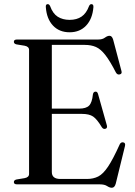

<svg xmlns="http://www.w3.org/2000/svg" viewBox="-20 -891 653 928"><path d="M47 -689Q47 -700 62 -700H455Q475 -700 487 -709Q499 -718 509.5 -718Q521.5 -718 527 -699L567 -548Q571 -534.5 559.5 -531.5Q547 -528 540 -541Q511.5 -596.5 489 -625.2Q466.5 -654 443.5 -664Q420.5 -674 390 -674H230.5V-366H362Q396 -366 410.5 -380.5Q425 -395 429 -434.5Q431 -447 440.5 -448Q450.5 -449.5 454 -436L496.5 -285Q500 -271.5 489.5 -268.5Q479.5 -265.5 472.5 -275.5Q449 -315 430 -327.8Q411 -340.5 377 -340.5H230.5V-59.5Q230.5 -26 272 -26H400Q431 -26 454.8 -38Q478.5 -50 502.5 -86Q526.5 -122 558.5 -193Q564 -204.5 575 -203Q588 -201 584 -185L539.5 -3.5Q534 16.5 520.5 16.5Q510 16.5 497.5 8.2Q485 0 462 0H62Q47 0 47 -11Q47 -20.5 59.5 -23.5L99 -30Q120.5 -34 120.5 -50.5V-649.5Q120.5 -666 99 -670L59.5 -676.5Q47 -679.5 47 -689ZM316.5 -795Q351 -795 374.2 -810.8Q397.5 -826.5 410.5 -862Q415 -871 421.5 -871Q432.5 -871 431.5 -856.5Q427 -800 396.5 -767.5Q366 -735 316.5 -735Q266.5 -735 236 -767.5Q205.5 -800 201.5 -856.5Q200 -871 211 -871Q217.5 -871 222 -862Q235 -825.5 259 -810.2Q283 -795 316.5 -795Z"/></svg>

Font: Fraunces 72pt S000
Style: Regular
Weight: 400
Version: Version 1.000; ttfautohint (v1.8.3)